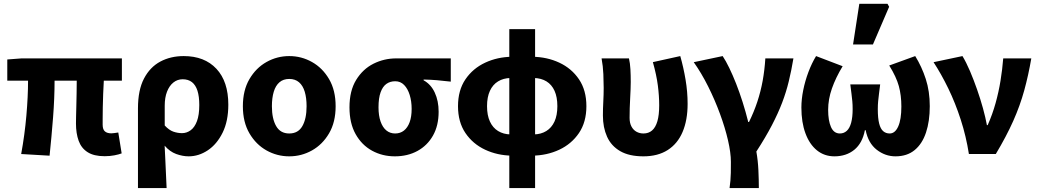

<svg xmlns="http://www.w3.org/2000/svg" viewBox="-20 -799 5387 996"><path d="M522.6 11.3Q467.1 11.3 434.5 -9.6Q401.8 -30.4 388 -68.7Q374.1 -107 374.1 -158.4Q374.1 -169.4 374.6 -193.4Q375.1 -217.5 376 -249.5Q376.9 -281.5 377.4 -315.4Q377.9 -349.3 378.1 -380.4H263.1Q263.1 -291.5 255.3 -190.2Q247.4 -89 237.2 8.6L89.9 0Q108.2 -100.1 116.8 -199.2Q125.5 -298.3 125.5 -380.4H17.8V-490.5L92 -496.1H612.3V-380.4H518.5Q516.7 -348.1 515.2 -312Q513.7 -275.8 513.2 -242.5Q512.7 -209.2 512.6 -185.1Q512.5 -160.9 512.5 -152.4Q512.5 -127.4 524.2 -117.4Q535.9 -107.3 557.6 -107.3Q565.1 -107.3 574.1 -108.8Q583.2 -110.3 593.6 -111.7L611.1 -3.3Q597 2.2 573.8 6.7Q550.6 11.3 522.6 11.3Z M695.7 176.7V-237.2Q695.7 -331.5 726.9 -391.3Q758.1 -451 811.7 -479.6Q865.2 -508.1 932.9 -508.1Q1041.2 -508.1 1102.8 -442Q1164.4 -376 1164.4 -255.9Q1164.4 -170.8 1134.8 -110.8Q1105.1 -50.8 1058.1 -19.4Q1011 12 958.6 12Q927.6 12 894.1 -0.1Q860.7 -12.3 834.1 -43.3Q835.9 -5.2 837.7 31.6Q839.4 68.4 841 104.3Q842.7 140.2 844.3 176.7ZM924.3 -108.3Q948.7 -108.3 969.2 -123.4Q989.7 -138.4 1001.8 -170.7Q1013.8 -202.9 1013.8 -254.2Q1013.8 -298.8 1004.3 -328.4Q994.8 -358 975.8 -372.9Q956.8 -387.8 927.6 -387.8Q900.4 -387.8 879.4 -371Q858.4 -354.2 846.4 -323.5Q834.5 -292.8 834.5 -250.6V-148.1Q857 -123.8 879.4 -116Q901.8 -108.3 924.3 -108.3Z M1480.5 12Q1417.4 12 1362.6 -18.6Q1307.9 -49.3 1273.9 -107.4Q1239.9 -165.4 1239.9 -247.9Q1239.9 -330.5 1273.9 -388.6Q1307.9 -446.7 1362.6 -477.4Q1417.4 -508.1 1480.5 -508.1Q1543.6 -508.1 1598.3 -477.4Q1653.1 -446.7 1687.1 -388.6Q1721.1 -330.5 1721.1 -247.9Q1721.1 -165.4 1687.1 -107.4Q1653.1 -49.3 1598.3 -18.6Q1543.6 12 1480.5 12ZM1480.5 -106.6Q1526.7 -106.6 1548.6 -145Q1570.4 -183.3 1570.4 -247.9Q1570.4 -291 1560.9 -323Q1551.3 -354.9 1531.3 -372.2Q1511.2 -389.5 1480.5 -389.5Q1449.7 -389.5 1429.7 -372.2Q1409.6 -354.9 1400.1 -323Q1390.5 -291 1390.5 -247.9Q1390.5 -183.3 1412.5 -145Q1434.4 -106.6 1480.5 -106.6Z M2028.2 12Q1963.5 12 1910 -17.3Q1856.5 -46.6 1824.7 -103.3Q1792.9 -159.9 1792.9 -242.2Q1792.9 -328.1 1827.6 -384.5Q1862.4 -441 1917.6 -468.6Q1972.9 -496.1 2035.1 -496.1H2318.4V-375.5Q2278.1 -380.1 2247.1 -382.9Q2216.2 -385.6 2177.5 -386.4V-382.4Q2215.3 -361.9 2235.3 -318.8Q2255.4 -275.7 2255.4 -219.2Q2255.4 -147.6 2226.2 -95.9Q2197.1 -44.2 2145.8 -16.1Q2094.5 12 2028.2 12ZM2029.8 -106.6Q2056.4 -106.6 2075.5 -121.7Q2094.5 -136.7 2105 -165.1Q2115.4 -193.5 2115.4 -234Q2115.4 -273.5 2105.4 -306.1Q2095.4 -338.7 2076.5 -358.1Q2057.6 -377.5 2030.2 -377.5Q2003.6 -377.5 1984.3 -363.7Q1965 -349.9 1954.3 -320Q1943.5 -290.2 1943.5 -242.2Q1943.5 -199.3 1954.2 -168.8Q1964.8 -138.4 1984 -122.5Q2003.3 -106.6 2029.8 -106.6Z M2622 176.7V-647.9H2755.8V176.7ZM2636.2 8.4Q2560.7 7.5 2496.8 -22.3Q2433 -52.1 2394.4 -108.9Q2355.9 -165.8 2355.9 -248.2Q2355.9 -330.7 2394.4 -387.4Q2433 -444.2 2496.8 -473.9Q2560.7 -503.7 2636.2 -504.5L2628 -394.4Q2591.4 -393.6 2563.9 -376.9Q2536.4 -360.2 2521.5 -327.9Q2506.5 -295.6 2506.5 -248.2Q2506.5 -200.8 2521.5 -168.5Q2536.4 -136.1 2563.9 -119.3Q2591.4 -102.5 2628 -101.7ZM2741.6 8.4 2749.8 -101.7Q2786.6 -102.5 2814 -119.3Q2841.4 -136.1 2856.4 -168.5Q2871.3 -200.8 2871.3 -248.2Q2871.3 -295.6 2856.7 -327.9Q2842.1 -360.2 2814.7 -376.9Q2787.3 -393.6 2749.8 -394.4L2741.6 -504.5Q2817.8 -503.7 2881.5 -473.9Q2945.2 -444.2 2983.6 -387.4Q3021.9 -330.7 3021.9 -248.2Q3021.9 -165.8 2983.4 -108.9Q2944.8 -52.1 2881.1 -22.3Q2817.3 7.5 2741.6 8.4Z M3317.8 12Q3243.9 12 3197.4 -14.9Q3150.8 -41.8 3129.2 -89.8Q3107.6 -137.9 3107.6 -199.6Q3107.6 -236.2 3109.6 -272Q3111.6 -307.7 3111.6 -343.5Q3111.6 -373.3 3109.9 -414.3Q3108.2 -455.2 3100.7 -496.1H3242.7Q3248.6 -471.1 3250.3 -439.9Q3252 -408.6 3252 -373.6Q3252 -342.8 3249 -289.8Q3246 -236.8 3246 -187.4Q3246 -160.9 3255.7 -142.8Q3265.3 -124.7 3281.5 -115.7Q3297.8 -106.6 3318.1 -106.6Q3344.5 -106.6 3362.6 -122.2Q3380.7 -137.8 3390.2 -170.1Q3399.6 -202.3 3399.6 -253.1Q3399.6 -301.1 3392.6 -355.5Q3385.6 -409.9 3366.8 -476.7L3508.9 -508.1Q3525.8 -448.7 3536.4 -385.5Q3547 -322.4 3547 -260.3Q3547 -176 3521 -114.7Q3495 -53.4 3443.7 -20.7Q3392.5 12 3317.8 12Z M3764.6 176.7Q3767.2 156.2 3769 138Q3770.7 119.9 3771.1 97.4Q3771.5 74.9 3771.5 40.7Q3771.5 -6.4 3756.5 -71.3Q3741.5 -136.2 3714.9 -208.5Q3688.4 -280.8 3653.5 -350.6Q3618.6 -420.3 3578.8 -476.4L3728.8 -508.1Q3745.2 -483.5 3763 -446.8Q3780.8 -410.1 3798.5 -365.3Q3816.1 -320.5 3832.3 -269.6Q3848.4 -218.8 3861.5 -166.2H3865.5Q3891 -217.9 3908.6 -271.1Q3926.2 -324.2 3936.4 -380.2Q3946.5 -436.1 3950.2 -496.1H4095.9Q4085.3 -432.8 4071.8 -377.2Q4058.4 -321.7 4037.4 -266.4Q4016.3 -211.1 3984.3 -149.6Q3952.3 -88.1 3903.6 -12.8Q3911.9 33.8 3914.2 84.2Q3916.5 134.7 3916.5 176.7Z M4308.5 12Q4256.4 12 4217.8 -19.2Q4179.3 -50.4 4158.3 -107.3Q4137.2 -164.2 4137.2 -241.3Q4137.2 -283.9 4146.8 -331.7Q4156.5 -379.6 4173.8 -425.6Q4191.2 -471.6 4213.4 -508.1L4351.2 -455.5Q4315.2 -395.9 4295.6 -340Q4276 -284.1 4276 -229.1Q4276 -173.7 4290.7 -140.2Q4305.4 -106.6 4336.9 -106.6Q4357.8 -106.6 4372.7 -120.3Q4387.7 -134 4395.4 -162.5Q4403.1 -191 4403.1 -233.1Q4403.1 -255.5 4401.4 -273.8Q4399.6 -292.1 4397.1 -312.5Q4394.5 -333 4390.9 -361.2H4545.9Q4542.4 -333 4539.8 -312.5Q4537.1 -292.1 4535.4 -273.8Q4533.6 -255.5 4533.6 -233.1Q4533.6 -186.1 4540.6 -158.4Q4547.6 -130.7 4561.4 -118.7Q4575.2 -106.6 4595.3 -106.6Q4623.2 -106.6 4639.5 -143Q4655.8 -179.3 4655.8 -246.6Q4655.8 -304.4 4642.7 -352.4Q4629.6 -400.3 4592.9 -459.2L4727.7 -508.1Q4761.8 -452.9 4782.5 -389.1Q4803.2 -325.3 4803.2 -248.3Q4803.2 -170 4783.6 -111.4Q4764.1 -52.8 4724.7 -20.4Q4685.4 12 4625.3 12Q4572 12 4528 -22.2Q4484 -56.5 4470.6 -123.6H4466.6Q4453.7 -56.5 4411.9 -22.2Q4370 12 4308.5 12ZM4405.2 -568.2 4437.7 -779.4H4583.8L4592.4 -763.9L4508.3 -568.2Z M5006.2 0Q4991.8 -91.9 4963.8 -178.4Q4935.8 -264.8 4899.2 -340.3Q4862.5 -415.8 4822.8 -476.4L4972.8 -508.1Q4992.7 -475 5012 -429.8Q5031.2 -384.6 5048.5 -335.1Q5065.9 -285.5 5079.1 -237.5Q5092.3 -189.5 5099.6 -149.8H5103.6Q5128.5 -206.1 5144.6 -264Q5160.7 -321.9 5170.2 -380.4Q5179.7 -439 5184.2 -496.1H5329.9Q5314.8 -408.4 5293.2 -329.8Q5271.6 -251.2 5236.1 -171.4Q5200.6 -91.7 5145.7 0Z"/></svg>

Font: Source Sans 3
Style: Regular
Weight: 200
Designer: Paul D. Hunt
Foundry: Adobe
Version: Version 3.046;hotconv 1.0.118;makeotfexe 2.5.65603